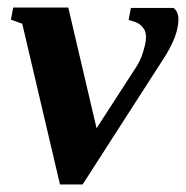

<svg xmlns="http://www.w3.org/2000/svg" viewBox="-20 -479 493 509"><path d="M161 -459 236 -139 335 -292Q352 -316 359 -340Q367 -366 367 -379Q367 -393 363 -400Q358 -408 351 -414Q344 -420 321 -426L327 -458H440Q453 -448 453 -428Q453 -383 412 -321L199 10H139L39 -416L9 -427L15 -459Z"/></svg>

Font: Libra Serif Modern
Style: Bold Italic
Weight: 700
Italic angle: -12°
Designer: Stefan Peev, Context Ltd
Foundry: Stefan Peev, Context Ltd
Version: Version 1.000